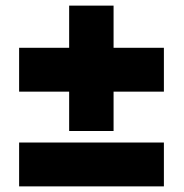

<svg xmlns="http://www.w3.org/2000/svg" viewBox="-20 -663 655 683"><path d="M226 -197H384V-337H563V-493H384V-643H226V-493H48V-337H226ZM48 -156V0H563V-156Z"/></svg>

Font: Fixel Display Black
Style: Italic
Weight: 900
Italic angle: -10°
Designer: AlfaBravo + MacPaw
Foundry: Kyrylo Tkachov, Marchela Mozhyna, Serhii Makarenko, Maria Weinstein, Zakhar Kryvoshyya
Version: Version 1.210;Glyphs 3.2 (3217)